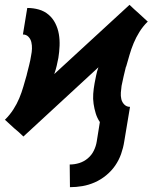

<svg xmlns="http://www.w3.org/2000/svg" viewBox="-30 -553 650 796"><path d="M260 223 259 129Q279 129 298.5 123Q318 117 334 103.5Q350 90 359 71.5Q368 53 371 34L384 -47Q373 -63 367 -82.5Q361 -102 358 -122.5Q355 -143 356.5 -164Q358 -185 362 -207Q365 -223 368.5 -240Q372 -257 378 -274L67 13L48 -5L28 -22L-10 -57L-8 -58Q11 -77 25.5 -99.5Q40 -122 50 -146Q60 -170 67 -194.5Q74 -219 81 -243V-244Q86 -264 91 -283.5Q96 -303 99 -323Q102 -337 102.5 -351Q103 -365 100 -378Q97 -391 88 -400.5Q79 -410 65 -410L83 -520Q108 -520 131 -513.5Q154 -507 171.5 -492Q189 -477 199.5 -456Q210 -435 214 -411.5Q218 -388 217 -363Q216 -338 212 -313Q209 -297 205 -280Q201 -263 195 -246L507 -533L526 -515L545 -498L583 -463L581 -462Q562 -443 548 -420.5Q534 -398 524 -374Q514 -350 507 -325.5Q500 -301 493 -277L492 -276Q487 -256 482.5 -236.5Q478 -217 474 -197Q472 -183 471 -169Q470 -155 473 -142Q476 -129 485.5 -119.5Q495 -110 509 -110L485 34Q481 60 472 85.5Q463 111 447.5 133.5Q432 156 410 174Q388 192 363 203Q338 214 312 218.5Q286 223 260 223Z"/></svg>

Font: Iosevka HT Extrabold Extended
Style: Italic
Weight: 800
Width: 7
Italic angle: -9°
Monospace: yes
Designer: Belleve Invis
Foundry: Belleve Invis
Version: Version 32.3.0; ttfautohint (v1.8.4)